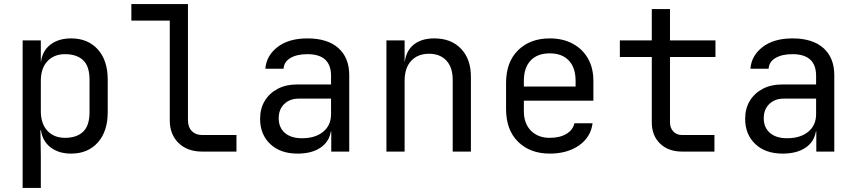

<svg xmlns="http://www.w3.org/2000/svg" viewBox="-20 -750 4240 950"><path d="M92 180V-550H182V-445H183Q190 -499 230 -529.5Q270 -560 332 -560Q415 -560 464 -505.5Q513 -451 513 -356V-195Q513 -100 464 -45Q415 10 332 10Q270 10 230 -21Q190 -52 183 -105H180L182 20V180ZM302 -68Q359 -68 391 -98Q423 -128 423 -195V-355Q423 -423 391 -452.5Q359 -482 302 -482Q247 -482 214.5 -447Q182 -412 182 -350V-200Q182 -138 214.5 -103Q247 -68 302 -68Z M980 0Q907 0 863.5 -42.5Q820 -85 820 -155V-648H630V-730H910V-155Q910 -121 929 -101.5Q948 -82 980 -82H1150V0Z M1452 10Q1367 10 1317 -37.5Q1267 -85 1267 -162Q1267 -213 1290 -251Q1313 -289 1354 -310.5Q1395 -332 1448 -332H1618V-375Q1618 -482 1501 -482Q1449 -482 1417 -463Q1385 -444 1383 -410H1293Q1298 -475 1353.5 -517.5Q1409 -560 1501 -560Q1601 -560 1654.5 -512Q1708 -464 1708 -378V0H1619V-100H1617Q1609 -49 1566 -19.5Q1523 10 1452 10ZM1474 -66Q1540 -66 1579 -98Q1618 -130 1618 -185V-262H1458Q1414 -262 1386.5 -235.5Q1359 -209 1359 -165Q1359 -119 1389.5 -92.5Q1420 -66 1474 -66Z M1892 0V-550H1982V-445H1983Q1990 -500 2028 -530Q2066 -560 2129 -560Q2212 -560 2261 -509Q2310 -458 2310 -370V0H2220V-354Q2220 -417 2188.5 -450.5Q2157 -484 2103 -484Q2047 -484 2014.5 -449Q1982 -414 1982 -350V0Z M2700 10Q2603 10 2543.5 -48.5Q2484 -107 2484 -210V-340Q2484 -443 2543.5 -501.5Q2603 -560 2700 -560Q2765 -560 2813.5 -534Q2862 -508 2889 -461Q2916 -414 2916 -350V-252H2572V-200Q2572 -139 2607 -103.5Q2642 -68 2700 -68Q2750 -68 2782.5 -87.5Q2815 -107 2822 -140H2912Q2903 -71 2845 -30.5Q2787 10 2700 10ZM2572 -322H2828V-350Q2828 -415 2794.5 -450.5Q2761 -486 2700 -486Q2639 -486 2605.5 -450.5Q2572 -415 2572 -350Z M3355 0Q3287 0 3246 -39.5Q3205 -79 3205 -145V-468H3047V-550H3205V-705H3295V-550H3520V-468H3295V-145Q3295 -117 3311.5 -99.5Q3328 -82 3355 -82H3515V0Z M3852 10Q3767 10 3717 -37.5Q3667 -85 3667 -162Q3667 -213 3690 -251Q3713 -289 3754 -310.5Q3795 -332 3848 -332H4018V-375Q4018 -482 3901 -482Q3849 -482 3817 -463Q3785 -444 3783 -410H3693Q3698 -475 3753.5 -517.5Q3809 -560 3901 -560Q4001 -560 4054.5 -512Q4108 -464 4108 -378V0H4019V-100H4017Q4009 -49 3966 -19.5Q3923 10 3852 10ZM3874 -66Q3940 -66 3979 -98Q4018 -130 4018 -185V-262H3858Q3814 -262 3786.5 -235.5Q3759 -209 3759 -165Q3759 -119 3789.5 -92.5Q3820 -66 3874 -66Z"/></svg>

Font: JetBrains Mono NL
Style: Regular
Weight: 400
Monospace: yes
Designer: Philipp Nurullin, Konstantin Bulenkov
Foundry: JetBrains
Version: Version 2.305; ttfautohint (v1.8.4.7-5d5b)